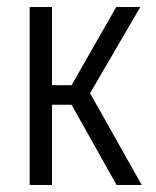

<svg xmlns="http://www.w3.org/2000/svg" viewBox="-20 -530 446 550"><path d="M65 0V-510H129V-286H185L313 -510H382L238 -263L386 0H314L185 -230H129V0Z"/></svg>

Font: Saira Condensed
Style: Regular
Weight: 400
Width: 3
Designer: Hector Gatti with collaboration of the Omnibus-Type team
Foundry: Omnibus-Type
Version: Version 1.101